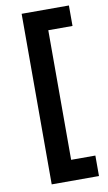

<svg xmlns="http://www.w3.org/2000/svg" viewBox="-96 -789 541 960"><g transform="rotate(-10 175.0 -309.0)"><path d="M326 -742V-638H203V20H326V124H86V-742Z"/></g></svg>

Font: QuotatisMedium
Style: Regular
Weight: 500
Designer: Julieta Ulanovsky
Foundry: Quotatis-Medium
Version: Version 4.000;PS 004.000;hotconv 1.0.88;makeotf.lib2.5.64775